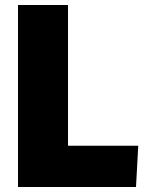

<svg xmlns="http://www.w3.org/2000/svg" viewBox="-20 -748 587 768"><path d="M52 -728H252V-165H533L524 0H52Z"/></svg>

Font: Murecho Thin Black
Style: Regular
Weight: 900
Version: Version 1.010